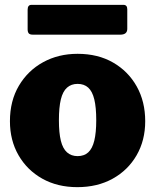

<svg xmlns="http://www.w3.org/2000/svg" viewBox="-20 -762 640 792"><path d="M299 10Q217 10 154.5 -25Q92 -60 56.5 -121.5Q21 -183 21 -262Q21 -346 58 -408.5Q95 -471 158 -505.5Q221 -540 300 -540Q384 -540 446.5 -504Q509 -468 544 -405.5Q579 -343 579 -262Q579 -183 543.5 -121.5Q508 -60 445 -25Q382 10 299 10ZM300 -118Q327 -118 344 -133.5Q361 -149 369 -182Q377 -215 377 -266Q377 -319 369 -352Q361 -385 344 -400.5Q327 -416 300 -416Q274 -416 256.5 -400.5Q239 -385 231 -352Q223 -319 223 -266Q223 -214 231 -181.5Q239 -149 256.5 -133.5Q274 -118 300 -118ZM505 -724V-643Q505 -619 476 -619H116Q103 -619 98.5 -624.5Q94 -630 94 -641V-722Q94 -742 110 -742H489Q505 -742 505 -724Z"/></svg>

Font: Libre Franklin Thin Black
Style: Regular
Weight: 900
Version: Version 3.000